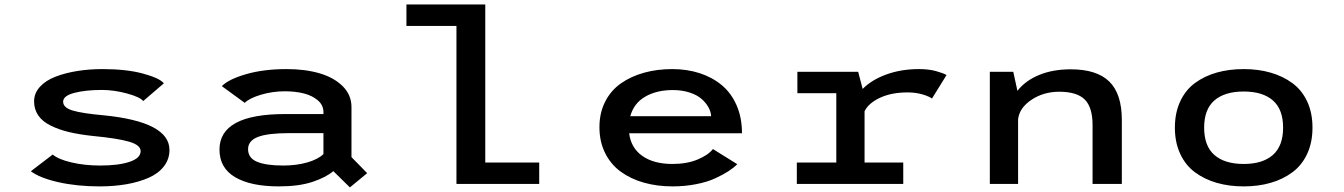

<svg xmlns="http://www.w3.org/2000/svg" viewBox="-20 -820 5990 856"><path d="M424 11Q323 11 240.2 -7.8Q157.5 -26.5 117.5 -56.5L215 -131Q240 -109.5 298.8 -95.8Q357.5 -82 426.5 -82Q508 -82 557.5 -98.5Q607 -115 607 -146Q607 -173.5 555 -188.5Q503 -203.5 392.5 -214Q332 -220.5 286.5 -231.5Q241 -242.5 205 -260.5Q169 -278.5 150.5 -305.5Q132 -332.5 132 -368Q132 -404.5 158 -433Q184 -461.5 227.8 -478.2Q271.5 -495 324.8 -503.5Q378 -512 437 -512Q543.5 -512 617.5 -492Q691.5 -472 710.5 -448.5L618.5 -369.5Q604 -387.5 546.2 -403.2Q488.5 -419 433.5 -419Q362 -419 311.8 -406Q261.5 -393 261.5 -366.5Q261.5 -340 304 -327.2Q346.5 -314.5 441.5 -306Q735.5 -277 735.5 -151.5Q735.5 -110 710.5 -78Q685.5 -46 641.8 -27Q598 -8 543.2 1.5Q488.5 11 424 11Z M1258 -512Q1339.5 -512 1403.8 -493.5Q1468 -475 1507.5 -436Q1547 -397 1547 -342.5V-119.5L1617 -48L1540 15.5L1466 -57Q1433 -29 1372.8 -9Q1312.5 11 1223.5 11Q1097.5 11 1028 -30.2Q958.5 -71.5 958.5 -153Q958.5 -311.5 1251 -311.5H1422V-320.5Q1422 -351.5 1396.5 -373Q1371 -394.5 1333.2 -403.8Q1295.5 -413 1250 -413Q1195 -413 1143.8 -397.8Q1092.5 -382.5 1071 -361.5L969 -436Q999.5 -467 1077.8 -489.5Q1156 -512 1258 -512ZM1242.5 -82Q1302 -82 1349.8 -95.8Q1397.5 -109.5 1422 -133V-226.5H1270Q1174 -226.5 1130 -209.5Q1086 -192.5 1086 -155Q1086 -115.5 1126 -98.8Q1166 -82 1242.5 -82Z M2143.5 -95.5H2384V0H2015V-704.5H1792V-800H2143.5Z M3267 -88Q3250.5 -71.5 3227 -56.2Q3203.5 -41 3168.2 -24.8Q3133 -8.5 3083.2 1.2Q3033.5 11 2978 11Q2909 11 2850.2 -5.8Q2791.5 -22.5 2747.2 -54.8Q2703 -87 2677.8 -137.8Q2652.5 -188.5 2652.5 -253Q2652.5 -317 2678.2 -367.2Q2704 -417.5 2749 -448.8Q2794 -480 2852 -496Q2910 -512 2977 -512Q3043 -512 3099.2 -493.8Q3155.5 -475.5 3197.8 -440.5Q3240 -405.5 3264 -350.5Q3288 -295.5 3288 -226H2785Q2793 -160.5 2843.8 -124.8Q2894.5 -89 2978 -89Q3043 -89 3090.5 -109Q3138 -129 3158.5 -155.5ZM2980 -418.5Q2907.5 -418.5 2856.8 -389.2Q2806 -360 2790 -302H3150.5Q3149.5 -321.5 3138.8 -341.2Q3128 -361 3108 -378.8Q3088 -396.5 3054.5 -407.5Q3021 -418.5 2980 -418.5Z M3834.5 -95.5H4007V0H3532.5V-95.5H3708.5V-404.5H3535V-500H3806L3826 -423.5Q3866.5 -464.5 3932.2 -488.2Q3998 -512 4077 -512Q4120.5 -512 4153 -503Q4185.5 -494 4200 -485.5L4135 -380.5Q4124 -389.5 4093.8 -398.8Q4063.5 -408 4026.5 -408Q3954.5 -408 3903.5 -384.2Q3852.5 -360.5 3834.5 -324Z M4393 0V-500H4497.5L4516 -415Q4551.5 -460.5 4612.8 -485.8Q4674 -511 4753.5 -511Q4870 -511 4925.8 -456.2Q4981.5 -401.5 4981.5 -285V0H4851V-262Q4851 -342 4816 -376.5Q4781 -411 4702.5 -411Q4633 -411 4579.2 -375.5Q4525.5 -340 4519 -289V0Z M5525 11Q5459.5 11 5404.8 -4.8Q5350 -20.5 5307.8 -51.8Q5265.5 -83 5241.8 -134Q5218 -185 5218 -251Q5218 -317 5241.8 -368Q5265.5 -419 5307.8 -450Q5350 -481 5404.8 -496.5Q5459.5 -512 5525 -512Q5590 -512 5644.8 -496.2Q5699.5 -480.5 5741.8 -449.5Q5784 -418.5 5807.8 -367.8Q5831.5 -317 5831.5 -251Q5831.5 -185 5807.8 -134Q5784 -83 5741.8 -51.8Q5699.5 -20.5 5644.8 -4.8Q5590 11 5525 11ZM5525 -89Q5609.5 -89 5655 -129.2Q5700.5 -169.5 5700.5 -251Q5700.5 -332.5 5655 -372.2Q5609.5 -412 5525 -412Q5440 -412 5394.2 -372.2Q5348.5 -332.5 5348.5 -251Q5348.5 -169 5394.2 -129Q5440 -89 5525 -89Z"/></svg>

Font: League Mono Wide Medium
Style: Regular
Weight: 500
Width: 8
Designer: Tyler Finck
Foundry: The League of Moveable Type / Tyler Finck
Version: Version 2.210